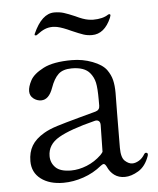

<svg xmlns="http://www.w3.org/2000/svg" viewBox="-51 -736 653 795"><g transform="rotate(-5 275.0 -339.0)"><path d="M539 -73 538 -67Q523 -24 493 -6Q463 12 436 12Q411 12 393 -1Q375 -14 365 -37Q359 -49 353 -49Q349 -49 341 -43Q307 -15 264.5 -0.5Q222 14 181 14Q123 14 87.5 -13Q52 -40 52 -87Q52 -124 68 -151Q84 -178 120 -199Q142 -212 175.5 -222.5Q209 -233 268 -249Q321 -263 338 -268Q356 -273 356 -291V-316Q356 -364 351 -387Q346 -410 331 -428Q309 -455 256 -455Q219 -455 200 -437Q181 -419 168 -382Q151 -334 119 -334Q101 -334 86.5 -345.5Q72 -357 72 -376Q72 -395 85.5 -420.5Q99 -446 140.5 -467.5Q182 -489 259 -489Q304 -489 344.5 -473.5Q385 -458 402 -435Q417 -414 422.5 -391.5Q428 -369 428 -338Q428 -291 427 -255L426 -110Q426 -69 441.5 -55Q457 -41 472 -41Q485 -41 499.5 -49.5Q514 -58 524 -75Q527 -80 531 -80Q539 -80 539 -73ZM343 -87Q353 -98 353 -100V-101L355 -211Q355 -223 348.5 -228Q342 -233 331 -230Q228 -204 180.5 -176.5Q133 -149 133 -101Q133 -73 152.5 -53.5Q172 -34 217 -34Q249 -34 282.5 -47.5Q316 -61 343 -87ZM268 -610Q234 -626 211 -631Q199 -633 192 -633Q175 -633 160 -627Q145 -621 124 -605Q123 -604 120 -604Q115 -604 115 -607L116 -611Q152 -692 204 -692Q226 -692 243.5 -686.5Q261 -681 289 -669Q322 -653 342 -650Q354 -648 362 -648Q403 -648 426 -664L430 -665Q435 -665 435 -660Q435 -658 432 -650Q404 -585 352 -585Q333 -585 316.5 -590.5Q300 -596 268 -610Z"/></g></svg>

Font: Shippori Mincho B1
Style: Regular
Weight: 400
Designer: FONTDASU
Foundry: FONTDASU / Google Inc. / but / Adobe
Version: Version 3.110; ttfautohint (v1.8.3)